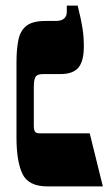

<svg xmlns="http://www.w3.org/2000/svg" viewBox="-20 -667 398 687"><path d="M150 0Q82 0 60.5 -44.5Q39 -89 39 -175V-443Q39 -492 46 -525Q53 -558 75 -575Q97 -592 143 -592H179Q219 -592 219 -625V-647H258Q271 -594 275.5 -564Q280 -534 280 -501Q280 -448 260.5 -425Q241 -402 197 -402H135Q113 -402 107 -392Q101 -382 101 -354V-218Q101 -201 105.5 -195.5Q110 -190 121 -190H301L348 0Z"/></svg>

Font: Noto Serif Hebrew SemiCondensed Black
Style: Regular
Weight: 900
Width: 4
Designer: Monotype Design Team
Foundry: Monotype Imaging Inc.
Version: Version 2.004; ttfautohint (v1.8.4.7-5d5b)